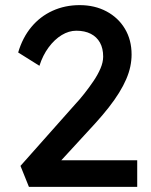

<svg xmlns="http://www.w3.org/2000/svg" viewBox="-20 -730 588 750"><path d="M93 0 60 -82 274 -323Q291 -341 309.5 -364.5Q328 -388 345 -413Q362 -438 372.5 -462.5Q383 -487 383 -509Q383 -541 370.5 -563.5Q358 -586 334.5 -598Q311 -610 278 -610Q249 -610 221 -593Q193 -576 170 -545Q147 -514 134 -473L51 -525Q68 -583 102.5 -624.5Q137 -666 185.5 -688Q234 -710 291 -710Q350 -710 396 -685.5Q442 -661 468 -617.5Q494 -574 494 -517Q494 -494 489 -470Q484 -446 473 -420.5Q462 -395 445 -367.5Q428 -340 404.5 -310Q381 -280 351 -247L192 -74L172 -104H516V0Z"/></svg>

Font: Mach
Style: Regular
Weight: 400
Version: Version 1.002